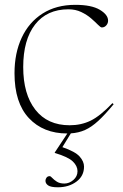

<svg xmlns="http://www.w3.org/2000/svg" viewBox="-20 -542 507 794"><path d="M219.5 232.5Q190.5 232.5 179.2 224.8Q168 217 168 205.5Q168 198.5 172.5 192.5Q177 186.5 185.5 186.5Q189.5 186.5 196.2 194Q203 201.5 215 209.2Q227 217 246 217Q266.5 217 283.5 202.2Q300.5 187.5 300.5 166Q300.5 144.5 281.2 125.8Q262 107 206.5 90.5V88.5L258.5 10Q159 10 99.5 -53.5Q40 -117 40 -239Q40 -322.5 69.8 -386.2Q99.5 -450 156 -486Q212.5 -522 291.5 -522Q358.5 -522 392.8 -501.5Q427 -481 427 -456.5Q427 -445.5 419.5 -437Q412 -428.5 401 -428.5Q396 -428.5 385 -439.8Q374 -451 356.8 -466Q339.5 -481 316 -492.2Q292.5 -503.5 263 -503.5Q174 -503.5 125 -440.5Q76 -377.5 76 -264.5Q76 -152.5 126.2 -88.2Q176.5 -24 268 -24Q315.5 -24 354.8 -43Q394 -62 445 -115.5L450 -111Q414.5 -68 386.5 -42.2Q358.5 -16.5 331.8 -4.5Q305 7.5 273 9.5L238 66.5Q291.5 85 309.5 105.5Q327.5 126 327.5 147Q327.5 186 296 209.2Q264.5 232.5 219.5 232.5Z"/></svg>

Font: Newsreader Display ExtraLight
Style: Regular
Weight: 275
Designer: Hugues Gentile
Foundry: Production Type
Version: Version 1.002